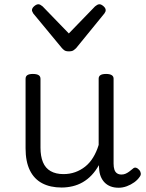

<svg xmlns="http://www.w3.org/2000/svg" viewBox="-20 -862 685 901"><path d="M269 18Q216 18 178 -2Q140 -22 120 -63Q100 -104 100 -166V-492Q100 -504 108.5 -509.5Q117 -515 134 -515Q152 -515 161 -509.5Q170 -504 170 -492V-169Q170 -129 181.5 -101Q193 -73 217.5 -59Q242 -45 278 -45Q307 -45 332.5 -54Q358 -63 379.5 -80Q401 -97 417 -123Q433 -149 443 -182V-493Q443 -504 451.5 -509.5Q460 -515 478 -515Q495 -515 504 -509.5Q513 -504 513 -493V-94Q513 -77 517 -65.5Q521 -54 529.5 -48.5Q538 -43 550 -43Q560 -43 568.5 -46.5Q577 -50 586 -56.5Q595 -63 603 -70Q610 -77 618 -75Q626 -73 634 -64Q639 -58 640.5 -49.5Q642 -41 636 -33Q626 -18 610 -6.5Q594 5 575 12Q556 19 537 19Q515 19 498.5 12.5Q482 6 470.5 -6Q459 -18 452.5 -34.5Q446 -51 445 -72L444 -87Q429 -60 410 -40Q391 -20 368.5 -7Q346 6 320.5 12Q295 18 269 18ZM447 -842Q455 -842 465.5 -833Q476 -824 476 -814Q476 -811 475 -808Q474 -805 470 -799L338 -637Q332 -631 325 -626Q318 -621 303 -621Q289 -621 282 -626Q275 -631 270 -637L136 -799Q133 -805 131.5 -808Q130 -811 130 -814Q130 -824 140.5 -833Q151 -842 160 -842Q165 -842 170 -839Q175 -836 180 -832L303 -705L426 -832Q431 -836 436 -839Q441 -842 447 -842Z"/></svg>

Font: Playwrite US Modern Light
Style: Regular
Weight: 300
Designer: Veronika Burian, José Scaglione
Foundry: TypeTogether
Version: Version 1.003